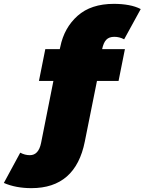

<svg xmlns="http://www.w3.org/2000/svg" viewBox="-203 -772 750 996"><path d="M-40 204Q-121 204 -183 177L-98 20Q-74 33 -48 33Q-3 33 10 -30L74 -352H-1L32 -517H107L110 -530Q130 -628 199.5 -690Q269 -752 388 -752Q429 -752 464.5 -745.5Q500 -739 527 -725L441 -568Q417 -581 390 -581Q363 -581 348.5 -566Q334 -551 327 -518V-517H445L412 -352H300L237 -38Q189 204 -40 204Z"/></svg>

Font: Montserrat Black
Style: Italic
Weight: 900
Italic angle: -11.3°
Designer: Julieta Ulanovsky
Foundry: Julieta Ulanovsky
Version: Version 9.000; ttfautohint (v1.8.4.7-5d5b)